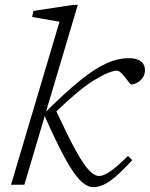

<svg xmlns="http://www.w3.org/2000/svg" viewBox="-20 -762 618 792"><path d="M301 -742 170 -302Q248 -379 307.2 -427.5Q366.5 -476 415.5 -499Q464.5 -522 512.5 -522Q545 -522 561.5 -508.8Q578 -495.5 578 -474Q578 -454 568 -440.5Q558 -427 544.5 -420.2Q531 -413.5 521.5 -413.5Q518.5 -413.5 511.5 -423Q504.5 -432.5 495.5 -443.5Q487 -454.5 478.2 -462.5Q469.5 -470.5 462.5 -470.5Q433 -470.5 370 -432.2Q307 -394 212.5 -302.5Q260 -200.5 292 -142.2Q324 -84 346.8 -60Q369.5 -36 389 -36Q405.5 -36 430.8 -52.2Q456 -68.5 508 -118.5L525.5 -101.5Q484 -56.5 455.2 -32.2Q426.5 -8 405 1Q383.5 10 365 10Q338.5 10 310.2 -18.5Q282 -47 247 -111.5Q212 -176 164.5 -283L80.5 0H25.5L225.5 -672.5Q216.5 -674 195 -677.8Q173.5 -681.5 150.2 -685.5Q127 -689.5 112.5 -692L118 -717L282.5 -742Z"/></svg>

Font: Newsreader Caption Light
Style: Italic
Weight: 300
Italic angle: -17°
Designer: Hugues Gentile
Foundry: Production Type
Version: Version 1.001